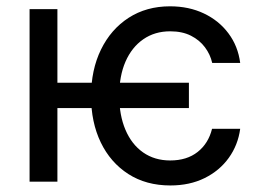

<svg xmlns="http://www.w3.org/2000/svg" viewBox="-20 -564 809 596"><path d="M566.4 -307.1V-228.5H137.2V-307.1ZM158.2 -535.6V0H71.8V-535.6ZM508.8 11.7Q433.6 11.7 378.2 -23.9Q322.8 -59.6 292.7 -122.1Q262.7 -184.6 262.7 -265.1Q262.7 -347.2 293.5 -410.2Q324.2 -473.1 379.4 -508.8Q434.6 -544.4 507.8 -544.4Q566.4 -544.4 613 -522.2Q659.7 -500 689.2 -460.4Q718.8 -420.9 725.6 -368.7H638.7Q632.8 -395 616.2 -417.2Q599.6 -439.5 572.8 -453.1Q545.9 -466.8 508.3 -466.8Q460.4 -466.8 424.8 -442.1Q389.2 -417.5 369.6 -372.8Q350.1 -328.1 350.1 -267.1Q350.1 -206.5 369.4 -161.1Q388.7 -115.7 424.3 -90.8Q460 -65.9 508.3 -65.9Q560.1 -65.9 593.5 -92.3Q627 -118.7 638.2 -164.1H725.6Q718.8 -113.8 690.2 -74Q661.6 -34.2 615.2 -11.2Q568.8 11.7 508.8 11.7Z"/></svg>

Font: Inter 20pt
Style: Regular
Weight: 400
Version: Version 4.001;git-66647c0bb